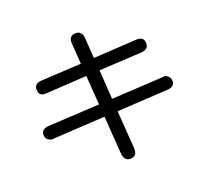

<svg xmlns="http://www.w3.org/2000/svg" viewBox="-140 -942 1281 1189"><g transform="rotate(-20 500.0 -347.5)"><path d="M480.5 23.4 462.9 -224.6 125 -205.1 123 -204.1Q121.1 -203.1 116.2 -203.1Q104.5 -203.1 92.8 -209Q69.3 -219.7 69.3 -247.1Q69.3 -286.1 118.2 -289.1L457 -307.6L443.4 -500L166 -483.4Q125 -483.4 125 -526.4Q125 -565.4 172.9 -568.4L437.5 -583L428.7 -713.9L427.7 -728.5Q427.7 -771.5 472.7 -771.5Q512.7 -771.5 516.6 -720.7L525.4 -588.9L806.6 -605.5H818.4Q861.3 -605.5 861.3 -563.5Q861.3 -523.4 813.5 -520.5L532.2 -504.9L544.9 -312.5L892.6 -332L894.5 -333H897.5Q909.2 -333 921.9 -320.3Q934.6 -307.6 934.6 -290Q934.6 -251 885.7 -248L550.8 -228.5L568.4 17.6V29.3Q568.4 75.2 524.4 75.2Q485.4 75.2 480.5 23.4Z"/></g></svg>

Font: jf-openhuninn-2.1
Style: Regular
Weight: 400
Designer: [Kosugi Maru]
Designed by MOTOYA      

[Varela Round]
Joe Prince (Latin component); Avraham Cornfeld (Hebrew component)
Foundry: justfont Co., Ltd.
Version: 2.1